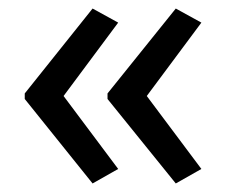

<svg xmlns="http://www.w3.org/2000/svg" viewBox="-20 -489 529 450"><path d="M38 -270V-257L197 -59L257 -93L129 -264L257 -436L197 -469ZM232 -270V-257L392 -59L452 -93L324 -264L452 -436L392 -469Z"/></svg>

Font: Noto Sans Lao Looped UI SemiCond
Style: Regular
Weight: 400
Width: 4
Designer: Mark Frömberg, Ben Mitchell
Foundry: The Fontpad Ltd
Version: Version 1.001